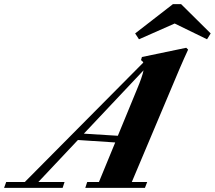

<svg xmlns="http://www.w3.org/2000/svg" viewBox="-89 -907 1038 927"><path d="M928.2 -745.6 910.6 -717.3 754.4 -793.5 582 -717.3 563.5 -745.6 746.1 -887.2H785.2ZM-69.3 0 -59.1 -28.3H30.8L603 -605Q599.6 -611.8 591.8 -616.7L596.2 -631.8L810.1 -676.3L819.3 -667.5Q800.8 -627.9 778.3 -575.7L547.4 -28.3H621.6L610.8 0H322.8L332 -28.3H388.7L467.3 -219.2L287.1 -231L96.2 -28.3H222.7L213.4 0ZM572.3 -475.6Q598.1 -537.1 604 -567.4L315.9 -261.7L480 -251.5Z"/></svg>

Font: Elstob 18pt ExtraBold
Style: Italic
Weight: 800
Italic angle: -20°
Designer: Peter S. Baker
Version: Version 1.015